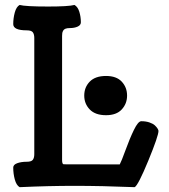

<svg xmlns="http://www.w3.org/2000/svg" viewBox="-20 -754 685 779"><path d="M321.8 -366.2Q321.8 -399.9 344.2 -422.9Q366.7 -445.8 410.2 -445.8Q452.6 -445.8 474.1 -422.6Q495.6 -399.4 495.6 -366.2Q495.6 -333.5 474.1 -310.1Q452.6 -286.6 410.2 -286.6Q366.7 -286.6 344.2 -309.8Q321.8 -333 321.8 -366.2ZM59.6 -733.9Q83 -727.5 175.8 -727.5Q257.3 -727.5 282.2 -733.9Q295.4 -726.6 301.8 -706.3Q308.1 -686 308.1 -663.6Q308.1 -651.9 294.9 -646Q281.7 -640.1 263.2 -640.1Q252.4 -640.1 245.6 -637.5Q238.8 -634.8 236.1 -629.4Q233.4 -624 232.7 -619.9Q231.9 -615.7 231.9 -608.4V-104.5Q231.9 -87.4 238.8 -87.4Q282.7 -87.4 358.2 -87.2Q433.6 -86.9 465.8 -86.9Q472.2 -98.1 489.3 -145Q506.3 -191.9 523.4 -227.1Q540.5 -262.2 553.2 -262.2Q571.8 -262.2 586.2 -257.3Q600.6 -252.4 608.2 -245.4Q615.7 -238.3 619.4 -232.2Q623 -226.1 623 -222.7Q623 -202.6 581.8 -102.3Q540.5 -2 526.4 5.4Q393.1 0 281.7 0Q177.7 0 59.6 5.4Q46.4 -2.4 40 -25.9Q33.7 -49.3 33.7 -74.2Q33.7 -85.9 49.8 -91.8Q65.9 -97.7 88.4 -97.7Q107.4 -97.7 113.3 -105.7Q119.1 -113.8 119.1 -128.4V-600.1Q119.1 -614.7 113.3 -622.8Q107.4 -630.9 88.4 -630.9Q33.7 -630.9 33.7 -656.2Q33.7 -680.2 40 -703.4Q46.4 -726.6 59.6 -733.9Z"/></svg>

Font: Coustard
Style: Regular
Weight: 400
Foundry: vernon adams
Version: Version 1.000